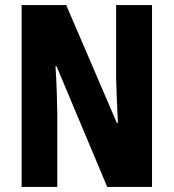

<svg xmlns="http://www.w3.org/2000/svg" viewBox="-20 -734 682 754"><path d="M577 0H401L202 -474H198Q202 -410 203 -367.5Q204 -325 205 -291V0H65V-714H240L439 -251H443Q440 -314 438.5 -353Q437 -392 436 -428V-714H577Z"/></svg>

Font: Noto Sans Malayalam ExtraCondensed ExtraBold
Style: Regular
Weight: 800
Width: 2
Designer: Jelle Bosma - Monotype Design Team
Foundry: Monotype Imaging Inc.
Version: Version 2.104; ttfautohint (v1.8.4.7-5d5b)